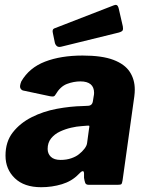

<svg xmlns="http://www.w3.org/2000/svg" viewBox="-20 -772 608 802"><path d="M308 -44Q280 -15 238.5 -2.5Q197 10 152 10Q81 10 42 -27.5Q3 -65 3 -122Q3 -180 33.5 -219Q64 -258 112.5 -282.5Q161 -307 217.5 -317.5Q274 -328 326 -329L346 -330Q365 -330 368 -349L371 -368Q372 -373 372.5 -376.5Q373 -380 373 -384Q373 -408 358.5 -420Q344 -432 316 -432Q288 -432 260 -421.5Q232 -411 212 -377Q209 -371 204.5 -369.5Q200 -368 189 -370L76 -394Q69 -396 65 -404Q61 -412 69 -432Q102 -489 168 -514.5Q234 -540 325 -540Q406 -540 453.5 -522Q501 -504 522 -472Q543 -440 543 -398Q543 -391 542.5 -384Q542 -377 541 -369L492 -19Q490 -6 487 -3Q484 0 471 0H351Q339 0 336 -8Q333 -16 331 -29V-48Q330 -68 308 -44ZM352 -235Q354 -244 353 -246Q352 -248 343 -247L319 -245Q301 -244 277 -238.5Q253 -233 230.5 -222.5Q208 -212 193.5 -194Q179 -176 179 -150Q179 -130 192.5 -117Q206 -104 233 -104Q258 -104 278 -111Q298 -118 310 -128Q323 -138 333 -151Q343 -164 344 -176ZM476 -736 493 -662Q495 -651 492.5 -645.5Q490 -640 476 -636L236 -577Q224 -574 217.5 -579.5Q211 -585 209 -594L201 -633Q197 -649 206 -653L456 -750Q463 -753 468 -750.5Q473 -748 476 -736Z"/></svg>

Font: Libre Franklin ExtraBold
Style: Italic
Weight: 800
Italic angle: -8°
Designer: Pablo Impallari, Rodrigo Fuenzalida, Nhung Nguyen
Foundry: Impallari Type
Version: Version 3.000